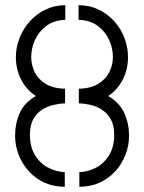

<svg xmlns="http://www.w3.org/2000/svg" viewBox="-20 -718 554 738"><path d="M285 0V-56Q321 -58 351 -74.5Q381 -91 400 -122.5Q419 -154 419 -200Q419 -236 406 -259Q393 -282 373 -295.5Q353 -309 329 -314.5Q305 -320 283 -321V-377Q329 -378 358 -396Q387 -414 400.5 -441.5Q414 -469 414 -499Q414 -532 400 -563.5Q386 -595 357 -617.5Q328 -640 282 -642V-698Q324 -698 358.5 -681.5Q393 -665 418.5 -637Q444 -609 458 -573Q472 -537 472 -498Q472 -452 452 -412.5Q432 -373 396 -349Q440 -323 458 -283Q476 -243 476 -196Q476 -158 462 -122.5Q448 -87 423 -59.5Q398 -32 363 -16Q328 0 285 0ZM229 0Q186 0 151 -16Q116 -32 91 -59.5Q66 -87 52 -122.5Q38 -158 38 -196Q38 -243 55.5 -283Q73 -323 118 -349Q81 -373 61 -412.5Q41 -452 41 -498Q41 -537 55.5 -573Q70 -609 95.5 -637Q121 -665 155.5 -681.5Q190 -698 231 -698V-642Q186 -640 157 -617.5Q128 -595 114 -563.5Q100 -532 100 -499Q100 -469 113 -441.5Q126 -414 155 -396Q184 -378 230 -377V-321Q208 -320 184.5 -314.5Q161 -309 140.5 -295.5Q120 -282 107.5 -259Q95 -236 95 -200Q95 -154 114 -122.5Q133 -91 163.5 -74.5Q194 -58 229 -56Z"/></svg>

Font: Stick No Bills ExtraLight Light
Style: Regular
Weight: 300
Version: Version 2.000